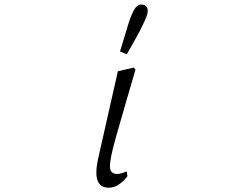

<svg xmlns="http://www.w3.org/2000/svg" viewBox="-20 -830 1040 863"><path d="M413.1 -53.7Q413.1 -83 422.9 -125L509.8 -509.8L582 -526.4L588.9 -516.6Q564.5 -432.6 546.9 -373Q529.3 -313.5 501.5 -214.8Q473.6 -116.2 474.1 -82Q474.6 -47.9 506.8 -47.9Q520.5 -47.9 549.8 -59.6L552.7 -38.1Q539.1 -18.6 516.6 -2.4Q494.1 13.7 468.8 13.7Q413.1 13.7 413.1 -53.7ZM519.5 -598.6Q532.2 -639.6 548.8 -695.3Q564.5 -751 579.6 -780.3Q594.7 -809.6 615.2 -809.6Q644.5 -809.6 644 -778.3Q643.6 -747.1 549.8 -585.9Z"/></svg>

Font: GenEi Koburi Mincho v6
Style: Regular
Weight: 400
Designer: o_tamon (Modified)
Foundry: o_tamon / Adobe Systems Incorporated
Version: Version 6.1